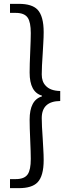

<svg xmlns="http://www.w3.org/2000/svg" viewBox="-20 -809 371 998"><path d="M32 122H62Q107 122 124 97Q140 74 140 17Q140 -16 137 -82Q134 -148 134 -187Q134 -289 198 -308V-312Q134 -330 134 -432Q134 -472 137 -538Q140 -604 140 -637Q140 -694 124 -717Q107 -742 62 -742H32V-789H78Q146 -789 175 -759Q207 -725 207 -642Q207 -615 205 -584Q204 -565 202 -531Q197 -460 197 -422Q197 -385 217 -364Q241 -337 293 -336V-284Q197 -283 197 -195Q197 -158 202 -89Q204 -54 205 -35Q207 -4 207 23Q207 106 175 139Q146 169 78 169H32Z"/></svg>

Font: Noto Sans CJK KR DemiLight
Style: Regular
Weight: 350
Designer: Ryoko NISHIZUKA à€õÀ (kana & ideographs); Paul D. Hunt (Latin, Greek & Cyrillic); Wenlong ZHANG NG  (bopomofo); Sandoll 
Foundry: Adobe Systems Incorporated
Version: Version 1.004 April 21, 2017